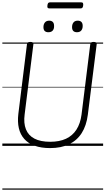

<svg xmlns="http://www.w3.org/2000/svg" viewBox="-20 -1249 903 1644"><path d="M409 19Q333 19 277.5 -1Q222 -21 188 -59Q154 -97 141.5 -151Q129 -205 137 -273L211 -871Q212 -881 218.5 -885.5Q225 -890 240 -890Q254 -890 260.5 -885.5Q267 -881 266 -871L191 -269Q181 -195 202 -142Q223 -89 275 -62Q327 -35 410 -35Q489 -35 545 -61Q601 -87 634.5 -139Q668 -191 678 -267L753 -871Q754 -881 760.5 -885.5Q767 -890 782 -890Q810 -890 808 -871L732 -266Q720 -173 679.5 -109.5Q639 -46 571 -13.5Q503 19 409 19ZM394 -973Q374 -973 363 -983.5Q352 -994 352 -1017Q352 -1041 364.5 -1056.5Q377 -1072 401 -1072Q421 -1072 432 -1061Q443 -1050 443 -1027Q444 -1002 431.5 -987.5Q419 -973 394 -973ZM639 -973Q619 -973 608 -983.5Q597 -994 597 -1017Q597 -1041 609 -1056.5Q621 -1072 646 -1072Q666 -1072 677 -1061Q688 -1050 688 -1027Q688 -1002 675.5 -987.5Q663 -973 639 -973ZM403 -1177Q391 -1177 387.5 -1183.5Q384 -1190 386 -1202Q387 -1215 392 -1222Q397 -1229 408 -1229H675Q687 -1229 690.5 -1222Q694 -1215 692 -1202Q691 -1190 686 -1183.5Q681 -1177 670 -1177ZM0 365H863V375H0ZM0 -20H863V0H0ZM0 -505H863V-500H0ZM0 -885H863V-875H0Z"/></svg>

Font: Playwrite GB S Guides
Style: Italic
Weight: 400
Italic angle: -7.01216°
Designer: Veronika Burian, José Scaglione
Foundry: TypeTogether
Version: Version 1.002